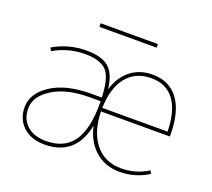

<svg xmlns="http://www.w3.org/2000/svg" viewBox="-119 -845 1115 1009"><g transform="rotate(20 438.5 -340.0)"><path d="M281 -670V-690H601V-670ZM441 -275H806Q804 -390 759.5 -450Q715 -510 631 -510Q543 -510 493.5 -448.5Q444 -387 441 -275ZM441 -255Q443 -142 496.5 -76Q550 -10 641 -10Q724 -10 791 -53L801 -37Q727 10 641 10Q560 10 504.5 -38Q449 -86 430 -171Q393 10 221 10Q146 10 101 -31Q56 -72 56 -140Q56 -217 138.5 -271Q221 -325 361 -325H420Q416 -437 380 -473.5Q344 -510 261 -510Q167 -510 86 -463L76 -480Q162 -530 261 -530Q346 -530 386 -496Q426 -462 436 -377Q458 -450 508.5 -490Q559 -530 631 -530Q725 -530 775.5 -461.5Q826 -393 826 -265V-255ZM76 -140Q76 -80 115 -45Q154 -10 221 -10Q323 -10 372 -78.5Q421 -147 421 -290V-305H361Q231 -305 153.5 -256Q76 -207 76 -140Z"/></g></svg>

Font: M PLUS 1p Thin
Style: Regular
Weight: 250
Version: Version 1.062